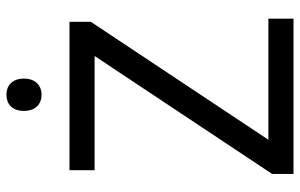

<svg xmlns="http://www.w3.org/2000/svg" viewBox="-192 -764 955 612"><g transform="rotate(-90 286.0 -457.5)"><path d="M291 -915C262 -915 239 -898 239 -859C239 -821 262 -803 291 -803C318 -803 342 -821 342 -859C342 -898 318 -915 291 -915ZM533 0V-80H147L523 -646V-714H50V-634H414L38 -68V0Z"/></g></svg>

Font: Noto Sans Syriac Western
Style: Regular
Weight: 400
Designer: Patrick Giasson and the Monotype Design Team
Foundry: Monotype Imaging Inc.
Version: Version 3.000